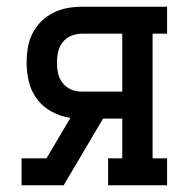

<svg xmlns="http://www.w3.org/2000/svg" viewBox="-20 -550 540 570"><path d="M44 0V-80H118L189 -200Q161 -204 134.5 -218Q108 -232 90.5 -255Q73 -278 66 -306.5Q59 -335 59 -364Q59 -386 62.5 -408Q66 -430 76 -450Q86 -470 102 -486Q118 -502 138 -512Q158 -522 179.5 -526Q201 -530 224 -530H476V-450H433V-80H476V0H301V-80H343V-198H286L169 0ZM224 -278H343V-450H224Q207 -450 192 -444Q177 -438 166.5 -425Q156 -412 152.5 -396Q149 -380 149 -364Q149 -348 152.5 -332Q156 -316 166.5 -303Q177 -290 192 -284Q207 -278 224 -278Z"/></svg>

Font: Iosevka Slab Medium
Style: Regular
Weight: 500
Monospace: yes
Designer: Belleve Invis
Foundry: Belleve Invis
Version: Version 11.1.1; ttfautohint (v1.8.3)